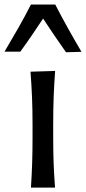

<svg xmlns="http://www.w3.org/2000/svg" viewBox="-57 -852 390 872"><path d="M83.5 0Q87.4 -58.1 89.1 -112.3Q90.8 -166.5 90.8 -231.9V-284.7Q90.8 -356 88.4 -412.4Q85.9 -468.8 81.5 -526.4L193.4 -529.8Q189 -470.7 186.8 -414.1Q184.6 -357.4 184.6 -284.7V-231.9Q184.6 -166.5 186.5 -112.3Q188.5 -58.1 192.9 0ZM-36.6 -617.2Q-4.9 -670.9 25.9 -724.6Q56.6 -778.3 83.5 -831.5H193.8Q221.2 -778.3 251 -724.9Q280.8 -671.4 313 -616.7L242.7 -614.7Q215.8 -652.8 189.7 -691.2Q163.6 -729.5 138.7 -767.6Q113.8 -730 88.1 -692.4Q62.5 -654.8 35.2 -617.2Z"/></svg>

Font: Pinar Medium
Style: Regular
Weight: 500
Designer: Amin Abedi
Version: Version 3.000